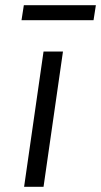

<svg xmlns="http://www.w3.org/2000/svg" viewBox="-20 -721 390 741"><path d="M73 0 148 -522H223L148 0ZM63 -643 72 -701H350L341 -643Z"/></svg>

Font: Lexend Light
Style: Italic
Weight: 300
Italic angle: -8.13011°
Designer: Bonnie Shaver-Troup, Thomas Jockin
Foundry: Lexend
Version: Version 1.007